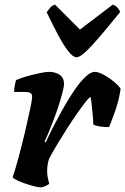

<svg xmlns="http://www.w3.org/2000/svg" viewBox="-20 -811 542 831"><path d="M158 0Q147 0 127.5 -5Q108 -10 87.5 -17Q67 -24 52 -31.5Q37 -39 35 -44Q47 -80 61 -132Q75 -184 88 -239Q101 -294 110 -337Q113 -352 115 -362Q117 -372 118 -380Q119 -388 119 -393Q119 -404 111.5 -408.5Q104 -413 88 -413H41Q41 -426 44 -441Q47 -456 49 -464Q63 -471 92 -479.5Q121 -488 149.5 -494Q178 -500 192 -500Q220 -500 238.5 -487Q257 -474 257 -448Q257 -435 250 -408.5Q243 -382 232.5 -350Q222 -318 210 -287Q198 -256 188 -232Q178 -208 173 -199L178 -195Q194 -230 215 -270.5Q236 -311 259 -351.5Q282 -392 305.5 -425.5Q329 -459 351 -479.5Q373 -500 390 -500Q404 -500 422 -491Q440 -482 457.5 -469.5Q475 -457 487.5 -444.5Q500 -432 502 -426Q494 -374 479 -332Q464 -290 452 -261Q423 -261 407 -264.5Q391 -268 384 -272Q383 -299 380.5 -323Q378 -347 376 -365.5Q374 -384 372 -391Q367 -391 352 -372Q337 -353 315.5 -322.5Q294 -292 271 -256Q248 -220 227 -185Q206 -150 192 -123Q188 -110 186 -96.5Q184 -83 184 -69Q184 -57 186.5 -43.5Q189 -30 193 -15Q186 -10 176 -5.5Q166 -1 158 0ZM311 -563Q296 -563 275 -590Q254 -617 230.5 -661.5Q207 -706 182 -758Q190 -769 197.5 -778Q205 -787 218 -791L326 -683L468 -791Q481 -787 489 -777.5Q497 -768 500 -759Q458 -707 420 -662Q382 -617 354 -590Q326 -563 311 -563Z"/></svg>

Font: Texturina 12pt Black
Style: Italic
Weight: 900
Italic angle: -11°
Designer: Guillermo Torres Carreño
Foundry: Omnibus-Type
Version: Version 1.002